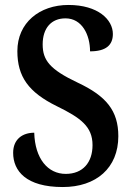

<svg xmlns="http://www.w3.org/2000/svg" viewBox="-20 -744 532 774"><path d="M233 10C368 10 457 -67 457 -195C457 -298 408 -357 293 -411C181 -464 152 -501 152 -565C152 -631 187 -670 244 -670C311 -670 343 -603 343 -537C407 -537 435 -562 435 -607C435 -665 375 -724 256 -724C139 -724 50 -652 50 -538C50 -435 95 -372 209 -316C305 -269 353 -234 353 -159C353 -89 314 -43 245 -43C173 -43 121 -104 118 -209C71 -209 33 -183 33 -128C33 -55 85 10 233 10Z"/></svg>

Font: Noto Serif Georgian Condensed SemiBold
Style: Regular
Weight: 600
Width: 3
Designer: Monotype Design Team, Akaki Razmadze
Foundry: Google LLC
Version: Version 2.003